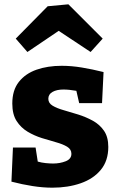

<svg xmlns="http://www.w3.org/2000/svg" viewBox="-20 -856 552 890"><path d="M204 -398Q204 -378 224 -366Q244 -354 276 -345Q308 -336 343 -325Q378 -314 410 -296.5Q442 -279 462 -250Q482 -221 482 -175Q482 -111 447.5 -69Q413 -27 354 -6.5Q295 14 223 14Q179 14 131 6.5Q83 -1 33 -14L40 -172H145L155 -107Q172 -102 191.5 -100Q211 -98 226 -98Q258 -98 284.5 -108.5Q311 -119 311 -143Q311 -164 291 -176Q271 -188 240 -196.5Q209 -205 174 -216Q139 -227 108 -245.5Q77 -264 57 -295Q37 -326 37 -376Q37 -438 67.5 -476.5Q98 -515 149.5 -533Q201 -551 266 -551Q311 -551 359.5 -543Q408 -535 460 -522L453 -378H347L334 -435Q300 -441 274 -441Q243 -441 223.5 -430Q204 -419 204 -398ZM107 -615 53 -677 201 -827 297 -836 456 -677 400 -615 252 -713Z"/></svg>

Font: Bitter ExtraBold
Style: Regular
Weight: 800
Designer: Sol Matas, and Bitter project Authors
Foundry: Sol Matas
Version: Version 2.001